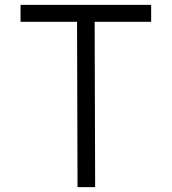

<svg xmlns="http://www.w3.org/2000/svg" viewBox="-20 -765 704 785"><path d="M598 -745V-676H367L369 0H297L295 -676H64V-745Z"/></svg>

Font: Biancoenero Regular
Style: Regular
Weight: 400
Designer: Riccardo Lorusso, Umberto Mischi
Foundry: Biancoenero Edizioni
Version: Version 0.000